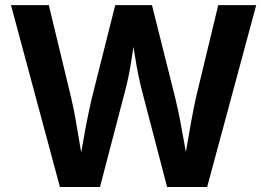

<svg xmlns="http://www.w3.org/2000/svg" viewBox="-20 -748 1069 768"><path d="M219.7 0 23.9 -727.5H175.3L265.1 -355Q275.4 -311.5 283.7 -262.7Q292 -213.9 300.3 -164.8Q308.6 -115.7 316.4 -69.3H292.5Q301.3 -115.7 309.6 -164.8Q317.9 -213.9 327.4 -262.7Q336.9 -311.5 347.2 -355L440.9 -727.5H587.9L681.2 -355Q691.9 -311.5 701.2 -262.7Q710.4 -213.9 719 -164.8Q727.5 -115.7 736.3 -69.3H711.4Q719.7 -115.7 727.8 -164.8Q735.8 -213.9 744.9 -262.7Q753.9 -311.5 763.2 -355L853 -727.5H1004.9L808.6 0H648.4L547.4 -386.7Q532.2 -446.3 521.2 -515.4Q510.3 -584.5 497.1 -659.2H531.2Q517.1 -586.4 507.3 -518.3Q497.6 -450.2 481 -386.7L379.9 0Z"/></svg>

Font: Inter
Style: 650
Weight: 650
Designer: Rasmus Andersson
Foundry: rsms
Version: Version 4.001;git-66647c0bb